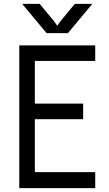

<svg xmlns="http://www.w3.org/2000/svg" viewBox="-20 -966 560 986"><path d="M469 -733H79V0H469V-82H159V-354H407V-434H159V-653H469ZM94 -946 219 -796H329L454 -946H364L293 -860L274 -834L255 -860L184 -946Z"/></svg>

Font: Kreadon Medium
Style: Regular
Weight: 500
Designer: kohakuno
Foundry: StudioGnu
Version: Version 1.000;Glyphs 3.1.2 (3151)